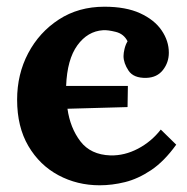

<svg xmlns="http://www.w3.org/2000/svg" viewBox="-20 -536 558 572"><path d="M277 16Q210 16 154 -14Q98 -44 64.5 -101Q31 -158 31 -239Q31 -315 64 -377.5Q97 -440 155.5 -478Q214 -516 291 -516Q355 -516 397.5 -496.5Q440 -477 461.5 -445.5Q483 -414 483 -379Q483 -350 465.5 -327.5Q448 -305 416 -304Q378 -303 363 -325.5Q348 -348 348 -369Q348 -378 351 -390.5Q354 -403 360 -413Q349 -435 325 -441Q301 -447 287 -446Q241 -443 210.5 -401Q180 -359 177 -280H361L360 -217L181 -212Q189 -155 219.5 -115Q250 -75 309 -73Q351 -72 391 -93Q431 -114 459 -150L505 -105Q469 -55 430 -29Q391 -3 352.5 6.5Q314 16 277 16Z"/></svg>

Font: Lora
Style: Bold
Weight: 700
Designer: Olga Karpushina, Alexei Vanyashin (Cyrillic)
Foundry: Cyreal
Version: Version 3.006; ttfautohint (v1.8.4.7-5d5b);gftools[0.9.30]